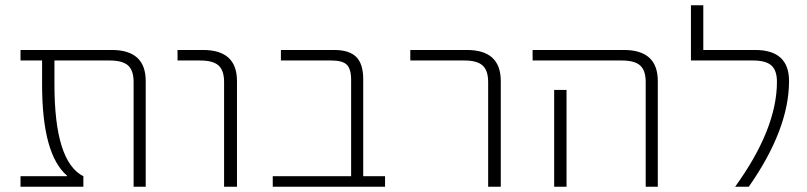

<svg xmlns="http://www.w3.org/2000/svg" viewBox="-20 -710 3068 730"><path d="M534 0H488V-398Q488 -442 467 -461Q446 -480 397 -480H187V-389Q187 -95 297 -40V0H58V-40H235V-42Q140 -123 140 -389V-480H58V-520H405Q534 -520 534 -402Z M655 -480V-520H752Q881 -520 881 -402V0H832V-398Q832 -442 811 -461Q790 -480 741 -480Z M1315 -406Q1315 -448 1298.5 -464Q1282 -480 1240 -480H1048V-520H1250Q1308 -520 1334.5 -493.5Q1361 -467 1361 -409V-40H1444V0H1017V-40H1315Z M1540 -480V-520H1755Q1884 -520 1884 -402V0H1836V-398Q1836 -442 1815 -461Q1794 -480 1745 -480Z M2134 -368V-47V0H2087V-47V-368ZM2005 -480V-520H2352Q2481 -520 2481 -402V0H2435V-398Q2435 -442 2414 -461Q2393 -480 2344 -480Z M2851 -520Q2980 -520 2980 -402Q2980 -219 2827 0H2775Q2934 -220 2934 -399Q2934 -442 2913 -461Q2892 -480 2843 -480H2607V-690H2654V-520Z"/></svg>

Font: M PLUS 1p Light
Style: Regular
Weight: 300
Version: Version 1.061